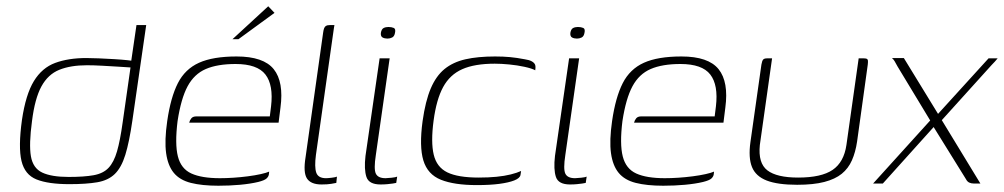

<svg xmlns="http://www.w3.org/2000/svg" viewBox="-20 -585 3200 612"><path d="M201 2Q134 2 96.5 -13Q59 -28 48.5 -72Q38 -116 50 -203Q62 -284 88 -326.5Q114 -369 156 -384.5Q198 -400 255 -400Q271 -400 295 -399Q319 -398 344 -396.5Q369 -395 387.5 -393Q406 -391 411 -390L397 -382L415 -505H446L402 -201Q392 -132 379.5 -91.5Q367 -51 346 -30.5Q325 -10 290 -4Q255 2 201 2ZM199 -21Q248 -21 278.5 -26.5Q309 -32 326 -50Q343 -68 353 -102.5Q363 -137 371 -195L396 -370Q382 -371 357 -372.5Q332 -374 305.5 -375.5Q279 -377 257 -377Q205 -377 169 -362.5Q133 -348 112 -309.5Q91 -271 82 -199Q72 -125 78.5 -87Q85 -49 114.5 -35Q144 -21 199 -21Z M676 7Q624 7 588.5 -2Q553 -11 534 -34Q515 -57 509.5 -97Q504 -137 513 -199Q524 -275 547 -320Q570 -365 614.5 -385Q659 -405 734 -405Q820 -405 852.5 -364.5Q885 -324 874 -242L868 -194H583Q585 -202 590 -208Q595 -214 606 -214H840L844 -246Q852 -314 826 -347.5Q800 -381 731 -381Q673 -381 636 -365Q599 -349 578 -310Q557 -271 546 -199Q537 -126 547 -86.5Q557 -47 590 -32Q623 -17 681 -17Q701 -17 724 -18.5Q747 -20 770 -23Q793 -26 811 -30Q829 -34 838 -38L837 -29Q836 -22 829.5 -16Q823 -10 803 -5Q778 1 745 4Q712 7 676 7ZM721 -460 835 -565 855 -544 740 -460Z M1005 3Q971 3 958.5 -16Q946 -35 954 -84L1010 -481Q1011 -489 1013 -494.5Q1015 -500 1019 -502.5Q1023 -505 1031 -505H1046Q1046 -505 1044.5 -496.5Q1043 -488 1041 -472L987 -91Q982 -53 988 -35Q994 -17 1019 -17Q1025 -17 1037.5 -18.5Q1050 -20 1054 -22L1052 -2Q1047 -1 1035.5 1Q1024 3 1005 3Z M1193 3Q1156 3 1148 -21Q1140 -45 1145 -88L1190 -399H1222L1178 -91Q1171 -46 1178 -31.5Q1185 -17 1209 -17Q1215 -17 1228.5 -18.5Q1242 -20 1246 -22L1243 -2Q1239 -1 1232 0Q1225 1 1215 2Q1205 3 1193 3ZM1215 -462Q1206 -462 1199.5 -465.5Q1193 -469 1194 -480Q1196 -492 1202.5 -495.5Q1209 -499 1218 -499Q1228 -499 1235 -496Q1242 -493 1239 -480Q1237 -469 1230 -465.5Q1223 -462 1215 -462Z M1500 5Q1428 5 1385.5 -12Q1343 -29 1329.5 -73.5Q1316 -118 1327 -199Q1336 -263 1353 -303Q1370 -343 1397 -365Q1424 -387 1463.5 -396Q1503 -405 1558 -405Q1584 -405 1605.5 -403Q1627 -401 1653 -396Q1667 -394 1675 -389.5Q1683 -385 1685.5 -379Q1688 -373 1686 -361Q1675 -367 1652 -372Q1629 -377 1603.5 -379.5Q1578 -382 1557 -382Q1493 -382 1453.5 -364.5Q1414 -347 1392.5 -307.5Q1371 -268 1362 -200Q1353 -132 1362.5 -92Q1372 -52 1406 -35.5Q1440 -19 1506 -19Q1537 -19 1562.5 -21.5Q1588 -24 1608 -29Q1628 -34 1641 -40L1639 -27Q1637 -17 1619.5 -10Q1602 -3 1572 1Q1542 5 1500 5Z M1797 3Q1760 3 1752 -21Q1744 -45 1749 -88L1794 -399H1826L1782 -91Q1775 -46 1782 -31.5Q1789 -17 1813 -17Q1819 -17 1832.5 -18.5Q1846 -20 1850 -22L1847 -2Q1843 -1 1836 0Q1829 1 1819 2Q1809 3 1797 3ZM1819 -462Q1810 -462 1803.5 -465.5Q1797 -469 1798 -480Q1800 -492 1806.5 -495.5Q1813 -499 1822 -499Q1832 -499 1839 -496Q1846 -493 1843 -480Q1841 -469 1834 -465.5Q1827 -462 1819 -462Z M2094 7Q2042 7 2006.5 -2Q1971 -11 1952 -34Q1933 -57 1927.5 -97Q1922 -137 1931 -199Q1942 -275 1965 -320Q1988 -365 2032.5 -385Q2077 -405 2152 -405Q2238 -405 2270.5 -364.5Q2303 -324 2292 -242L2286 -194H2001Q2003 -202 2008 -208Q2013 -214 2024 -214H2258L2262 -246Q2270 -314 2244 -347.5Q2218 -381 2149 -381Q2091 -381 2054 -365Q2017 -349 1996 -310Q1975 -271 1964 -199Q1955 -126 1965 -86.5Q1975 -47 2008 -32Q2041 -17 2099 -17Q2119 -17 2142 -18.5Q2165 -20 2188 -23Q2211 -26 2229 -30Q2247 -34 2256 -38L2255 -29Q2254 -22 2247.5 -16Q2241 -10 2221 -5Q2196 1 2163 4Q2130 7 2094 7Z M2441 -399 2402 -123Q2396 -65 2426 -42Q2456 -19 2524 -19Q2598 -19 2634 -43.5Q2670 -68 2678 -123L2717 -399Q2718 -399 2720 -399Q2722 -399 2724.5 -399Q2727 -399 2729 -399Q2731 -399 2733 -399Q2740 -399 2743 -397.5Q2746 -396 2746.5 -392Q2747 -388 2746 -379L2712 -134Q2707 -100 2695.5 -74Q2684 -48 2663 -31Q2642 -14 2607.5 -5Q2573 4 2521 4Q2459 4 2424 -9.5Q2389 -23 2377 -52.5Q2365 -82 2372 -132L2407 -379Q2409 -391 2412.5 -395Q2416 -399 2425 -399Q2429 -399 2433 -399Q2437 -399 2441 -399Z M2763 0 2945 -201 2841 -373Q2835 -384 2831.5 -390Q2828 -396 2823 -400H2861L2970 -222L3131 -399H3160Q3156 -394 3151 -388.5Q3146 -383 3141 -378L2982 -202L3105 0H3084Q3076 0 3069.5 -3Q3063 -6 3059 -14L2956 -180L2794 0Z"/></svg>

Font: Genos ExtraLight
Style: Italic
Weight: 250
Italic angle: -8°
Designer: Robert E. Leuschke
Foundry: Robert E. Leuschke
Version: Version 1.010